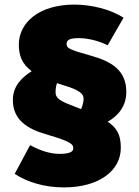

<svg xmlns="http://www.w3.org/2000/svg" viewBox="-20 -720 606 836"><path d="M449 -190C495 -216 530 -258 530 -320C530 -414 465 -452 381 -476C278 -505 270 -510 270 -530C270 -545 283 -554 322 -554C357 -554 404 -545 449 -523L518 -643C460 -680 377 -700 304 -700C148 -700 62 -620 62 -526C62 -479 75 -442 118 -410C75 -383 36 -345 36 -285C36 -197 100 -158 185 -134C294 -102 299 -91 299 -73C299 -60 284 -50 239 -50C200 -50 157 -63 111 -88L44 37C99 73 173 96 258 96C413 96 506 22 506 -76C506 -131 491 -162 449 -190ZM282 -265C233 -284 222 -298 222 -318C222 -329 223 -343 228 -358L256 -349C327 -328 344 -311 344 -290C344 -278 340 -261 333 -245Z"/></svg>

Font: Fira Sans Ultra
Style: Regular
Weight: 950
Designer: Carrois Corporate & Edenspiekermann AG
Foundry: Carrois Corporate GbR & Edenspiekermann AG
Version: Version 4.203;PS 004.203;hotconv 1.0.88;makeotf.lib2.5.64775